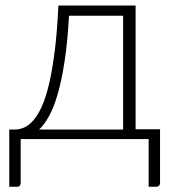

<svg xmlns="http://www.w3.org/2000/svg" viewBox="-20 -518 639 715"><path d="M485 -497.5V-36.5H576V161.5Q576 177.5 561 177.5H533.5V0H57V163.5Q57 169 53.8 173.2Q50.5 177.5 44 177.5H14.5V-35.5H34Q52 -35.5 69.8 -43Q87.5 -50.5 104.2 -69.8Q121 -89 136 -122.2Q151 -155.5 163 -206.8Q175 -258 184 -329.5Q193 -401 197.5 -497.5ZM237 -459.5Q231.5 -360 220.2 -287.5Q209 -215 194 -164.5Q179 -114 161.2 -83Q143.5 -52 125.5 -35.5H438.5V-459.5Z"/></svg>

Font: Lato Light
Style: Regular
Weight: 300
Designer: Lukasz Dziedzic
Foundry: tyPoland Lukasz Dziedzic
Version: Version 2.007; 2014-02-27